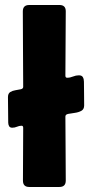

<svg xmlns="http://www.w3.org/2000/svg" viewBox="-20 -744 367 764"><path d="M247.1 -434.6Q258.8 -434.6 270.5 -439.5Q282.2 -444.3 293.9 -444.3Q305.7 -444.3 309.8 -436.8Q314 -429.2 314 -418.9Q314 -395.5 314.5 -371.8Q314.9 -348.1 314.9 -324.7Q314.9 -309.1 303.7 -303Q292.5 -296.9 277.6 -294.9Q262.7 -293 251.5 -290.8Q240.2 -288.6 240.2 -280.3Q240.2 -216.8 241 -153.1Q241.7 -89.4 241.7 -25.4Q241.7 0 216.3 0H96.2Q71.3 0 71.3 -25.4Q71.3 -77.6 71.8 -130.4Q72.3 -183.1 72.3 -235.4Q72.3 -243.7 65.9 -243.7Q56.6 -243.7 47.6 -239.7Q38.6 -235.8 28.8 -235.8Q19.5 -235.8 16.1 -242.2Q12.7 -248.5 12.7 -256.3L11.7 -357.4Q11.7 -372.1 20.8 -377.7Q29.8 -383.3 41.7 -385Q53.7 -386.7 63 -388.9Q72.3 -391.1 72.3 -398.4Q72.3 -473.6 71.5 -548.6Q70.8 -623.5 70.8 -698.7Q70.8 -724.1 96.2 -724.1H216.8Q241.7 -724.1 241.7 -699.2L240.2 -442.9Q240.2 -434.6 247.1 -434.6Z"/></svg>

Font: Belanosima SemiBold
Style: Regular
Weight: 600
Designer: The DocRepair Project, Santiago Orozco
Foundry: Google
Version: Version 2.000